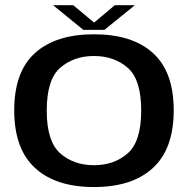

<svg xmlns="http://www.w3.org/2000/svg" viewBox="-20 -732 756 756"><path d="M350 4.5Q500.5 4.5 582.2 -70.8Q664 -146 664 -297.5Q664 -449.5 582.2 -523.2Q500.5 -597 350 -597Q199.5 -597 117.8 -523.2Q36 -449.5 36 -297.5Q36 -146 117.8 -70.8Q199.5 4.5 350 4.5ZM350 -81.5Q270.5 -81.5 217.2 -128.2Q164 -175 164 -296.5Q164 -419 217.2 -465.2Q270.5 -511.5 350 -511.5Q429.5 -511.5 482.8 -465.2Q536 -419 536 -296.5Q536 -175 482.8 -128.2Q429.5 -81.5 350 -81.5ZM308 -614.5H391.5L511 -711.5H432L350.5 -643L268.5 -711.5H189Z"/></svg>

Font: Anybody SemiExpanded Medium
Style: Regular
Weight: 500
Width: 6
Version: Version 1.113;gftools[0.9.25]